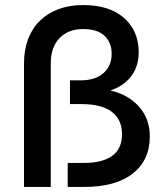

<svg xmlns="http://www.w3.org/2000/svg" viewBox="-20 -740 653 760"><path d="M75 0V-489Q75 -543 91.5 -586Q108 -629 138.5 -658.5Q169 -688 212 -704Q255 -720 309 -720Q413 -720 471 -669Q529 -618 529 -533Q529 -477 499 -438Q469 -399 417 -382Q489 -365 531 -317Q573 -269 573 -200Q573 -106 505.5 -53Q438 0 312 0H248V-95H312Q385 -95 424 -123Q463 -151 463 -209Q463 -266 423 -297Q383 -328 303 -328H257V-422H300Q357 -422 389.5 -450.5Q422 -479 422 -527Q422 -571 394 -598Q366 -625 309 -625Q250 -625 215.5 -589Q181 -553 181 -489V0Z"/></svg>

Font: Geist Med
Style: Regular
Weight: 400
Designer: Basement.studio, Andrés Briganti, Mateo Zaragoza
Foundry: Basement.studio, Vercel, Andrés Briganti, Guido Ferreyra, Mateo Zaragoza
Version: Version 1.401